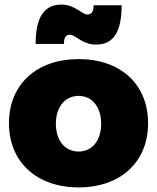

<svg xmlns="http://www.w3.org/2000/svg" viewBox="-20 -808 683 835"><path d="M509 -785H387C387 -758 379 -745 360 -745C335 -745 307 -788 247 -788C172 -788 135 -733 135 -617H258C258 -644 266 -657 284 -657C310 -657 336 -614 398 -614C473 -614 509 -669 509 -785ZM322 -551C139 -551 19 -441 19 -272C19 -104 139 7 322 7C505 7 624 -104 624 -272C624 -441 505 -551 322 -551ZM322 -391C381 -391 420 -342 420 -270C420 -197 381 -149 322 -149C262 -149 223 -197 223 -270C223 -342 262 -391 322 -391Z"/></svg>

Font: Montserrat ExtraBold
Style: Regular
Weight: 800
Designer: Julieta Ulanovsky
Foundry: Julieta Ulanovsky
Version: Version 4.000